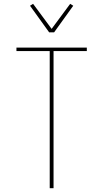

<svg xmlns="http://www.w3.org/2000/svg" viewBox="-20 -984 540 1004"><path d="M240 0V-717H66V-735H434V-717H260V0ZM237 -815 137 -954 153 -964 250 -833 347 -964 363 -954 263 -815Z"/></svg>

Font: Iosevka Thin
Style: Regular
Weight: 100
Monospace: yes
Designer: Belleve Invis
Foundry: Belleve Invis
Version: Version 32.5.0; ttfautohint (v1.8.4)